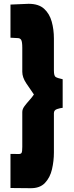

<svg xmlns="http://www.w3.org/2000/svg" viewBox="-20 -773 389 1008"><path d="M139 215 35 214V35Q64 35 77 35.5Q90 36 93.5 29Q97 22 97 -2V-185Q97 -200 108.5 -215.5Q120 -231 134.5 -247Q149 -263 158 -277Q139 -304 118 -335.5Q97 -367 97 -396V-522Q97 -553 91.5 -563Q86 -573 73 -573Q60 -573 35 -575V-749L130 -753Q183 -753 211.5 -727Q240 -701 251.5 -659.5Q263 -618 263 -571V-403Q263 -375 272 -369Q281 -363 309 -357V-207Q297 -206 280 -200.5Q263 -195 263 -179V28Q263 72 253 115.5Q243 159 216 187.5Q189 216 139 215Z"/></svg>

Font: Teachers ExtraBold
Style: Regular
Weight: 800
Designer: Alfredo Marco Pradil, Chank Diesel
Version: Version 1.001